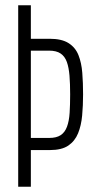

<svg xmlns="http://www.w3.org/2000/svg" viewBox="-20 -708 348 728"><path d="M49 0V-688H97V-561H168Q214 -561 240 -544.5Q266 -528 277.5 -499Q289 -470 292 -432Q295 -394 295 -350Q295 -308 291.5 -270Q288 -232 276 -202.5Q264 -173 239 -156Q214 -139 169 -139H97V0ZM97 -185H167Q194 -185 210 -195.5Q226 -206 234 -227.5Q242 -249 244 -280Q246 -311 246 -350Q246 -390 243.5 -421Q241 -452 233.5 -473Q226 -494 210 -505Q194 -516 166 -516H97Z"/></svg>

Font: Saira UltraCondensed Light
Style: Regular
Weight: 300
Width: 1
Designer: Hector Gatti with collaboration of the Omnibus-Type team
Foundry: Omnibus-Type
Version: Version 1.101